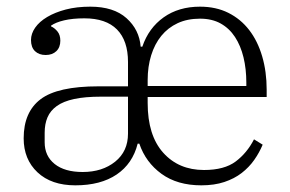

<svg xmlns="http://www.w3.org/2000/svg" viewBox="-20 -544 869 576"><path d="M206 12Q134 12 92.5 -27Q51 -66 51 -129Q51 -208 102 -246.5Q153 -285 275 -285H364V-358Q364 -422 331 -455.5Q298 -489 233 -489Q198 -489 172.5 -483Q147 -477 133 -467V-465Q144 -460 152.5 -449.5Q161 -439 161 -422Q161 -402 149 -390.5Q137 -379 117 -379Q97 -379 85 -390.5Q73 -402 73 -424Q73 -443 85.5 -461Q98 -479 121.5 -493Q145 -507 177.5 -515.5Q210 -524 251 -524Q321 -524 359.5 -489.5Q398 -455 402 -404H407Q426 -460 471 -492Q516 -524 580 -524Q628 -524 665 -505.5Q702 -487 727.5 -454Q753 -421 766.5 -375Q780 -329 780 -275V-253H423V-235Q423 -138 469.5 -86Q516 -34 592 -34Q653 -34 687 -59.5Q721 -85 742 -126L768 -110Q758 -86 742.5 -64Q727 -42 705 -25Q683 -8 653 2Q623 12 584 12Q512 12 464.5 -22.5Q417 -57 398 -113H393Q378 -53 330 -20.5Q282 12 206 12ZM228 -28Q287 -28 325.5 -59Q364 -90 364 -143V-254H283Q235 -254 202.5 -247Q170 -240 150.5 -226Q131 -212 122.5 -192Q114 -172 114 -146V-117Q114 -76 144 -52Q174 -28 228 -28ZM423 -286H719V-296Q719 -337 710.5 -372Q702 -407 685 -433Q668 -459 642 -473.5Q616 -488 580 -488Q542 -488 513 -474.5Q484 -461 464 -436.5Q444 -412 433.5 -378Q423 -344 423 -304Z"/></svg>

Font: IBM Plex Serif Light
Style: Regular
Weight: 300
Designer: Mike Abbink, Paul van der Laan, Pieter van Rosmalen
Foundry: Bold Monday
Version: Version 3.001